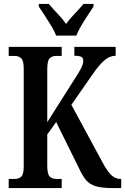

<svg xmlns="http://www.w3.org/2000/svg" viewBox="-20 -951 633 971"><path d="M24 0V-46H54Q74 -46 87 -57Q100 -68 100 -110V-603Q100 -645 87 -656.5Q74 -668 55 -668H24V-714H292V-668H263Q243 -668 231 -656Q219 -644 219 -600V-333L354 -546Q379 -584 390 -605.5Q401 -627 401 -644Q401 -658 391 -663.5Q381 -669 356 -669V-714H565V-669Q534 -669 507 -645Q480 -621 451 -579L341 -421L500 -127Q523 -84 543.5 -65Q564 -46 589 -46H593V0H548Q494 0 463.5 -9.5Q433 -19 415 -40.5Q397 -62 380 -99L264 -334L219 -271V-114Q219 -70 231.5 -58Q244 -46 265 -46H292V0ZM264 -771Q255 -794 239 -820.5Q223 -847 206 -873Q189 -899 176 -918V-931H227Q245 -909 270.5 -882.5Q296 -856 314 -830Q333 -856 358.5 -882.5Q384 -909 402 -931H453V-918Q441 -899 423.5 -873Q406 -847 390.5 -820.5Q375 -794 366 -771Z"/></svg>

Font: Noto Serif ExtraCondensed SemiBold
Style: Regular
Weight: 600
Width: 2
Designer: Monotype Design Team
Foundry: Monotype Imaging Inc.
Version: Version 2.015; ttfautohint (v1.8.4.7-5d5b)